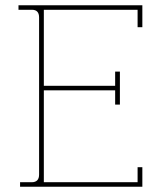

<svg xmlns="http://www.w3.org/2000/svg" viewBox="-20 -707 609 727"><path d="M56 0V-17H100Q128 -17 128 -46V-641Q128 -670 101 -670H50V-687H519V-604H501V-670H146V-382H416V-436H434V-311H416V-365H146V-17H501V-74H519V0Z"/></svg>

Font: Grandiflora One
Style: Regular
Weight: 400
Designer: Haesung Cho
Foundry: JAMO
Version: Version 1.000; ttfautohint (v1.8.4.7-5d5b);gftools[0.9.28]